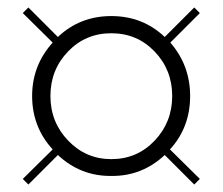

<svg xmlns="http://www.w3.org/2000/svg" viewBox="-20 -680 596 514"><path d="M56 -186 41 -201 121 -280Q66 -340 66 -423Q66 -505 121 -566L41 -645L56 -660L135 -581Q194 -637 278 -637Q362 -637 421 -581L500 -660L515 -645L436 -566Q489 -505 489 -423Q489 -339 435 -280L515 -201L500 -186L421 -265Q360 -208 278 -209Q196 -208 135 -265ZM278 -254Q347 -254 394 -303.5Q441 -353 441 -423Q441 -493 394 -542Q347 -591 278 -591Q209 -591 162 -542Q115 -493 115 -423Q115 -353 162.5 -303.5Q210 -254 278 -254Z"/></svg>

Font: Oswald Heavy
Style: Regular
Weight: 400
Designer: Vernon Adams
Foundry: Vernon Adams
Version: Version 4.101